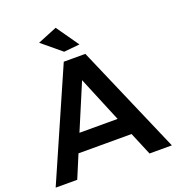

<svg xmlns="http://www.w3.org/2000/svg" viewBox="-160 -1036 1066 1163"><g transform="rotate(-20 373.5 -455.0)"><path d="M604 0 542 -148H200L138 0H-1L306 -700H445L748 0ZM248 -263H494L372 -557ZM330 -910 431 -766 329 -756 205 -859Z"/></g></svg>

Font: Montserrat Medium
Style: Regular
Weight: 500
Designer: Julieta Ulanovsky
Foundry: Julieta Ulanovsky
Version: Version 6.001